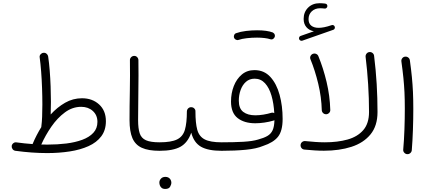

<svg xmlns="http://www.w3.org/2000/svg" viewBox="-20 -958 2750 1226"><path d="M54.7 -25.9Q56.2 -36.6 65.2 -43.7Q74.2 -50.8 85.4 -48.8Q137.2 -41.5 188 -38.1Q188.5 -39.1 189 -40.5Q200.2 -67.4 214.1 -94.2Q228 -121.1 243.7 -146.5Q243.7 -148.9 244.1 -151.9Q247.6 -177.2 249 -212.9Q250.5 -248.5 250.5 -291Q250.5 -341.8 248.5 -396.2Q246.6 -450.7 242.7 -501.5Q238.8 -552.2 233.4 -591.3Q231.4 -602.5 239 -611.1Q246.6 -619.6 256.3 -620.6Q268.1 -622.6 276.9 -615.2Q285.6 -607.9 287.6 -596.7Q293.5 -557.1 297.4 -507.8Q301.3 -458.5 303.2 -406.7Q305.2 -355 305.2 -307.6Q305.2 -264.2 303.7 -227.1Q345.2 -272.9 395.5 -301.8Q445.8 -330.6 503.4 -330.6Q569.8 -330.6 613 -291Q656.2 -251.5 656.2 -184.1Q656.2 -127 626.7 -87.6Q597.2 -48.3 545.2 -24.9Q493.2 -1.5 425.3 9Q357.4 19.5 281.2 19.5Q185.1 19.5 78.1 4.9Q66.4 2.9 60.1 -6.1Q53.7 -15.1 54.7 -25.9ZM498.5 -275.9Q442.4 -275.9 394.3 -240.2Q346.2 -204.6 308.1 -149.4Q270 -94.2 243.7 -35.2Q264.2 -34.7 284.2 -34.7Q346.7 -34.7 403.6 -41.7Q460.4 -48.8 505.4 -65.4Q550.3 -82 576.2 -110.1Q602.1 -138.2 602.1 -179.7Q602.1 -222.7 572.8 -249.3Q543.5 -275.9 498.5 -275.9Z M807.1 -191.4Q807.1 -280.3 809.1 -377.9Q811 -475.6 809.6 -572.8Q809.1 -584 816.9 -592.3Q824.7 -600.6 835.9 -601.1Q847.2 -601.6 855.2 -593.8Q863.3 -585.9 863.8 -574.7Q865.2 -477.5 863.5 -379.9Q861.8 -282.2 861.8 -191.9Q861.8 -137.7 872.1 -106.7Q882.3 -75.7 911.9 -62.5Q941.4 -49.3 998.5 -49.3H999Q1010.3 -49.3 1018.1 -41.3Q1025.9 -33.2 1025.9 -22Q1025.9 -10.7 1018.1 -2.9Q1010.3 4.9 999 4.9H998.5Q927.7 4.9 885.7 -14.2Q843.8 -33.2 825.4 -76.2Q807.1 -119.1 807.1 -191.4Z M971.7 -22Q971.7 -33.2 979.7 -41.3Q987.8 -49.3 999 -49.3Q1073.2 -49.3 1110.6 -67.6Q1147.9 -85.9 1160.6 -129.2Q1173.3 -172.4 1173.3 -247.1Q1174.3 -259.8 1182.9 -267.1Q1191.4 -274.4 1202.6 -273.4Q1213.9 -272.9 1221.4 -264.6Q1229 -256.3 1228 -245.1Q1228 -171.9 1239.7 -129.2Q1251.5 -86.4 1287.1 -67.9Q1322.8 -49.3 1394.5 -49.3H1395Q1406.2 -49.3 1414.1 -41.3Q1421.9 -33.2 1421.9 -22Q1421.9 -10.7 1414.1 -2.9Q1406.2 4.9 1395 4.9H1394.5Q1308.6 4.9 1263.2 -21.2Q1217.8 -47.4 1201.2 -110.8Q1179.2 -47.4 1132.8 -21.2Q1086.4 4.9 999 4.9Q987.8 4.9 979.7 -2.9Q971.7 -10.7 971.7 -22ZM997.6 207Q997.6 193.8 1007.8 182.6Q1018.1 171.4 1036.1 171.4Q1057.6 171.4 1068.4 188Q1074.2 197.3 1074.2 208Q1074.2 220.2 1066.2 234.4Q1058.1 248.5 1035.2 248.5Q1020 248.5 1011.7 241.2Q1003.4 233.9 1000.5 224.6Q997.6 216.3 997.6 207Z M1368.2 -22Q1368.2 -33.2 1376 -41.3Q1383.8 -49.3 1395 -49.3Q1473.6 -49.3 1533.4 -52.7Q1593.3 -56.2 1627.9 -66.9Q1664.6 -76.7 1687.3 -89.8Q1710 -103 1720.7 -126.2Q1731.4 -149.4 1732.4 -190.4Q1729.5 -189 1726.6 -188Q1698.2 -179.7 1667.7 -175.3Q1637.2 -170.9 1610.4 -170.9Q1539.6 -170.9 1497.3 -204.1Q1455.1 -237.3 1455.1 -309.6Q1455.1 -362.8 1472.9 -408.4Q1490.7 -454.1 1524.2 -482.2Q1557.6 -510.3 1605 -510.3Q1666.5 -510.3 1706.3 -466.8Q1746.1 -423.3 1765.4 -352.5Q1784.7 -281.7 1784.7 -198.7Q1784.7 -122.1 1755.4 -85Q1726.1 -47.9 1660.6 -26.4Q1617.7 -8.3 1549.3 -1.7Q1481 4.9 1395 4.9Q1383.8 4.9 1376 -2.9Q1368.2 -10.7 1368.2 -22ZM1504.9 -314.9Q1504.9 -265.1 1533.4 -243.4Q1562 -221.7 1610.4 -221.7Q1634.3 -221.7 1661.6 -226.1Q1689 -230.5 1712.9 -237.8Q1722.7 -240.7 1731.4 -235.4Q1728 -297.4 1713.6 -347.2Q1699.2 -397 1672.4 -426.3Q1645.5 -455.6 1606 -455.6Q1573.2 -455.6 1550.8 -435.8Q1528.3 -416 1516.6 -383.8Q1504.9 -351.6 1504.9 -314.9ZM1474.1 -718.3Q1471.7 -727.1 1475.8 -735.6Q1480 -744.1 1489.3 -746.6Q1515.1 -755.9 1551 -760.3Q1586.9 -764.6 1621.6 -764.6Q1685.5 -764.6 1722.2 -750.5Q1731.4 -745.6 1734.4 -736.1Q1737.3 -726.6 1731.9 -717.8Q1721.7 -702.1 1705.6 -707.5Q1691.9 -712.4 1668.9 -715.1Q1646 -717.8 1621.6 -717.8Q1587.9 -717.8 1555.9 -714.1Q1523.9 -710.4 1502.9 -703.1Q1493.7 -700.2 1485.1 -705.1Q1476.6 -710 1474.1 -718.3Z M1890.1 -708Q1888.2 -713.9 1890.6 -720.2Q1893.1 -726.6 1899.4 -728.5L1984.4 -758.3Q1954.6 -763.7 1936.8 -784.2Q1918.9 -804.7 1918.9 -837.4Q1918.9 -880.9 1947.3 -909.2Q1975.6 -937.5 2021.5 -937.5Q2029.3 -937.5 2039.6 -936.8Q2049.8 -936 2056.6 -935.1Q2071.3 -932.1 2070.3 -918Q2069.8 -911.6 2064.5 -907Q2059.1 -902.3 2052.2 -903.3Q2047.4 -904.3 2038.8 -904.8Q2030.3 -905.3 2024.4 -905.3Q1991.2 -905.3 1970.7 -885.7Q1950.2 -866.2 1950.2 -835.9Q1950.2 -808.1 1967.5 -794.2Q1984.9 -780.3 2014.6 -780.3Q2030.3 -780.3 2050.3 -784.2Q2070.3 -788.1 2097.7 -797.4Q2104.5 -799.8 2110.4 -796.4Q2116.2 -793 2117.7 -786.6Q2119.6 -780.3 2116.5 -774.7Q2113.3 -769 2107.9 -767.6L1910.2 -698.2Q1903.8 -696.3 1898.2 -699.2Q1892.6 -702.1 1890.1 -708ZM1899.4 -32.7Q1900.4 -43.9 1908.9 -51Q1917.5 -58.1 1929.2 -57.1Q1963.9 -53.7 1994.6 -51.5Q2025.4 -49.3 2054.2 -49.3Q2135.7 -49.3 2199.5 -67.1Q2263.2 -85 2299.8 -127.4Q2336.4 -169.9 2336.4 -242.7Q2336.4 -329.1 2330.8 -418.7Q2325.2 -508.3 2314.5 -595.2Q2313.5 -606.4 2320.3 -615.2Q2327.1 -624 2337.9 -625.5Q2349.1 -627 2358.2 -620.1Q2367.2 -613.3 2368.7 -602.1Q2379.9 -512.2 2385.3 -421.6Q2390.6 -331.1 2390.6 -242.7Q2390.6 -154.3 2345.9 -99.9Q2301.3 -45.4 2224.1 -20.5Q2147 4.4 2048.3 4.4Q2019 4.4 1988.3 2.4Q1957.5 0.5 1923.8 -2.9Q1912.1 -3.9 1905.3 -12.7Q1898.4 -21.5 1899.4 -32.7ZM1962.4 -579.6Q1958 -590.3 1962.9 -600.3Q1967.8 -610.4 1978 -614.3Q1988.3 -618.2 1998.8 -613.8Q2009.3 -609.4 2013.2 -598.6Q2044.4 -522.9 2065.4 -434.6Q2086.4 -346.2 2088.9 -257.3Q2089.8 -246.1 2082.3 -237.8Q2074.7 -229.5 2063.5 -228.5Q2052.2 -228 2043.9 -235.4Q2035.6 -242.7 2034.7 -253.9Q2032.7 -337.4 2012.2 -422.9Q1991.7 -508.3 1962.4 -579.6Z M2543 -565.9Q2541.5 -577.1 2548.6 -586.2Q2555.7 -595.2 2566.4 -596.2Q2577.6 -597.7 2586.7 -590.8Q2595.7 -584 2597.2 -572.8Q2605.5 -512.7 2610.1 -465.6Q2614.7 -418.5 2616.9 -371.1Q2619.1 -323.7 2619.1 -261.7Q2619.1 -198.2 2616.7 -128.7Q2614.3 -59.1 2609.4 1.5Q2608.4 12.2 2599.6 19.8Q2590.8 27.3 2579.6 26.4Q2568.8 25.4 2561.3 16.8Q2553.7 8.3 2554.7 -2.4Q2560.1 -63 2562.5 -132.1Q2564.9 -201.2 2564.9 -263.7Q2564.9 -323.7 2562.7 -369.1Q2560.5 -414.6 2555.9 -460.2Q2551.3 -505.9 2543 -565.9Z"/></svg>

Font: Mikhak-DS2-FD Light
Style: Regular
Weight: 300
Designer: Amin Abedi
Version: Version 3.2